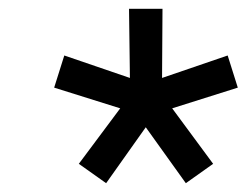

<svg xmlns="http://www.w3.org/2000/svg" viewBox="-20 -760 560 436"><path d="M221 -344 159 -388 253 -514 103 -561 126 -634 275 -583 273 -740H349L348 -583L497 -634L520 -561L371 -514L464 -388L402 -344L311 -471Z"/></svg>

Font: Be Vietnam Pro
Style: Italic
Weight: 400
Italic angle: -12°
Designer: Lam Bao, Tony Le, Vietanh Nguyen
Foundry: Yellow Type Foundry
Version: Version 1.002; ttfautohint (v1.8.3)